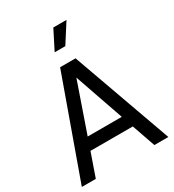

<svg xmlns="http://www.w3.org/2000/svg" viewBox="-230 -1120 1132 1249"><g transform="rotate(-30 336.0 -495.5)"><path d="M278 -745H394L661 0H556L495 -175H177L116 0H11ZM464 -265 336 -634 208 -265ZM369 -991H468L376 -847H296Z"/></g></svg>

Font: Eudoxus Sans Medium
Style: Regular
Weight: 500
Designer: Stijn de Vries
Foundry: tokotype
Version: Version 2.005